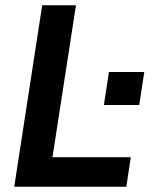

<svg xmlns="http://www.w3.org/2000/svg" viewBox="-20 -708 579 728"><path d="M34 0ZM34 0 140 -688H268L179 -112H476L459 0ZM374 -310 393 -435H527L508 -310Z"/></svg>

Font: Azeri Sans SemiBold
Style: Italic
Weight: 600
Designer: Hector Gatti & Omnibus-Type (original fonts) / Cristiano Sobral (main changes and remastering)
Foundry: Omnibus-Type
Version: Version 0.07;August 21, 2020;FontCreator 13.0.0.2681 64-bit;